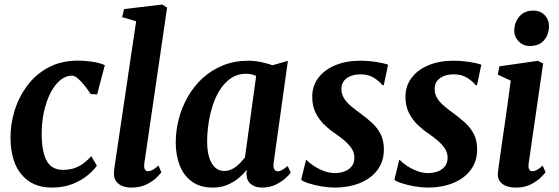

<svg xmlns="http://www.w3.org/2000/svg" viewBox="-20 -838 2528 868"><path d="M213 10Q128 10 78.2 -47.8Q28.5 -105.5 27.5 -214.5Q27 -275.5 45.8 -337Q64.5 -398.5 102.5 -450Q140.5 -501.5 198.5 -532.8Q256.5 -564 333.5 -564Q362.5 -564 396.5 -559Q430.5 -554 454 -543.5L419 -411L390 -413Q378.5 -431 363.2 -450.2Q348 -469.5 332.8 -482.8Q317.5 -496 304.5 -496Q278 -496 253.2 -476.2Q228.5 -456.5 209.2 -419.8Q190 -383 178.8 -332.8Q167.5 -282.5 168.5 -221.5Q170 -168.5 180.8 -135Q191.5 -101.5 212.2 -85.8Q233 -70 263.5 -70Q294 -70 317.2 -78.2Q340.5 -86.5 358.8 -100.5Q377 -114.5 392.5 -132L418 -89Q404.5 -69.5 377 -46.2Q349.5 -23 308.5 -6.5Q267.5 10 213 10Z M632.5 -99.5Q630 -82.5 634.5 -73.2Q639 -64 649.5 -64Q657.5 -64 667.8 -68.8Q678 -73.5 696.5 -89.5L709.5 -59Q703.5 -50.5 686.5 -34Q669.5 -17.5 641.2 -3.8Q613 10 572.5 10Q553.5 10 535.5 3.8Q517.5 -2.5 506.2 -16.8Q495 -31 495 -54.5Q495 -59.5 495.8 -66.5Q496.5 -73.5 497.2 -80.5Q498 -87.5 499 -92L595.5 -742L532 -760.5L541 -797L713 -817.5L735.5 -804Z M1217 -101.5Q1214.5 -80.5 1220.2 -72Q1226 -63.5 1236 -63.5Q1244 -63.5 1254.5 -69Q1265 -74.5 1280.5 -87.5L1294.5 -57.5Q1289 -49 1271.2 -32.8Q1253.5 -16.5 1226.5 -3.2Q1199.5 10 1165 10Q1134 10 1114.5 -5.5Q1095 -21 1094 -52L1096 -71Q1080.5 -51 1058.2 -32.5Q1036 -14 1007 -2Q978 10 942 10Q885 10 847.8 -17Q810.5 -44 792.5 -90.2Q774.5 -136.5 774.5 -193.5Q774.5 -247.5 788.5 -301Q802.5 -354.5 829.8 -401.8Q857 -449 897 -485.5Q937 -522 989 -542.8Q1041 -563.5 1104 -563.5Q1130.5 -563.5 1160.8 -557.2Q1191 -551 1212 -543L1281.5 -563ZM1138 -494.5Q1128 -499.5 1116.5 -502Q1105 -504.5 1092 -504.5Q1055 -504.5 1026.5 -486Q998 -467.5 977 -436Q956 -404.5 942.8 -364.5Q929.5 -324.5 923 -281.5Q916.5 -238.5 916.5 -197.5Q916.5 -154.5 926.2 -124.8Q936 -95 953.2 -80Q970.5 -65 993 -65Q1008 -65 1021.5 -70.2Q1035 -75.5 1046.8 -84.5Q1058.5 -93.5 1068.8 -104.5Q1079 -115.5 1087.5 -126.5Z M1715 -453H1708.5Q1699 -467.5 1672.8 -484.8Q1646.5 -502 1610.5 -502Q1587 -502 1567.5 -495Q1548 -488 1536 -473.8Q1524 -459.5 1523.5 -438Q1523 -415.5 1533.5 -396.8Q1544 -378 1564 -360.8Q1584 -343.5 1610.5 -324.5Q1637.5 -304.5 1661.5 -282.8Q1685.5 -261 1700.5 -232.2Q1715.5 -203.5 1715.5 -162.5Q1715.5 -119.5 1697.8 -87.2Q1680 -55 1649 -33.2Q1618 -11.5 1578.2 -0.8Q1538.5 10 1494 10Q1465 10 1433.2 4.5Q1401.5 -1 1376.2 -9Q1351 -17 1341.5 -25L1363 -114H1367Q1377 -102.5 1397.5 -88.8Q1418 -75 1443.5 -65.2Q1469 -55.5 1494.5 -55.5Q1515 -55.5 1535.2 -62.2Q1555.5 -69 1568.8 -84.5Q1582 -100 1582 -125Q1582 -148 1569.8 -166.5Q1557.5 -185 1537 -202.5Q1516.5 -220 1491 -237.5Q1468.5 -252.5 1445.5 -274.8Q1422.5 -297 1407 -327.8Q1391.5 -358.5 1391.5 -400.5Q1391.5 -449.5 1419.2 -486.2Q1447 -523 1496 -543.2Q1545 -563.5 1608.5 -563.5Q1635 -563.5 1660.8 -560.5Q1686.5 -557.5 1706.2 -553.2Q1726 -549 1734.5 -545.5Z M2136.5 -453H2130Q2120.5 -467.5 2094.2 -484.8Q2068 -502 2032 -502Q2008.5 -502 1989 -495Q1969.5 -488 1957.5 -473.8Q1945.5 -459.5 1945 -438Q1944.5 -415.5 1955 -396.8Q1965.5 -378 1985.5 -360.8Q2005.5 -343.5 2032 -324.5Q2059 -304.5 2083 -282.8Q2107 -261 2122 -232.2Q2137 -203.5 2137 -162.5Q2137 -119.5 2119.2 -87.2Q2101.5 -55 2070.5 -33.2Q2039.5 -11.5 1999.8 -0.8Q1960 10 1915.5 10Q1886.5 10 1854.8 4.5Q1823 -1 1797.8 -9Q1772.5 -17 1763 -25L1784.5 -114H1788.5Q1798.5 -102.5 1819 -88.8Q1839.5 -75 1865 -65.2Q1890.5 -55.5 1916 -55.5Q1936.5 -55.5 1956.8 -62.2Q1977 -69 1990.2 -84.5Q2003.5 -100 2003.5 -125Q2003.5 -148 1991.2 -166.5Q1979 -185 1958.5 -202.5Q1938 -220 1912.5 -237.5Q1890 -252.5 1867 -274.8Q1844 -297 1828.5 -327.8Q1813 -358.5 1813 -400.5Q1813 -449.5 1840.8 -486.2Q1868.5 -523 1917.5 -543.2Q1966.5 -563.5 2030 -563.5Q2056.5 -563.5 2082.2 -560.5Q2108 -557.5 2127.8 -553.2Q2147.5 -549 2156 -545.5Z M2313.5 10Q2285 10 2265.8 1.8Q2246.5 -6.5 2237.5 -21.8Q2228.5 -37 2231 -58.5Q2233.5 -79.5 2238 -111.2Q2242.5 -143 2248.2 -183.8Q2254 -224.5 2261 -271.5Q2268 -318.5 2275 -369.8Q2282 -421 2289 -473.5L2230.5 -500.5L2237.5 -538L2411 -563L2435.5 -551.5L2370 -99.5Q2367.5 -81.5 2372 -72.8Q2376.5 -64 2386.5 -64Q2396 -64 2406.5 -69.5Q2417 -75 2433.5 -89L2446.5 -59Q2440.5 -51 2423.5 -34.5Q2406.5 -18 2378.8 -4Q2351 10 2313.5 10ZM2374.5 -630Q2345 -630 2324.2 -651.8Q2303.5 -673.5 2305 -703Q2306.5 -739.5 2329.2 -764.8Q2352 -790 2390.5 -790Q2424 -790 2443.2 -768.8Q2462.5 -747.5 2462 -719.5Q2461.5 -681.5 2439.5 -655.8Q2417.5 -630 2374.5 -630Z"/></svg>

Font: Merriweather 28pt
Style: Bold Italic
Weight: 700
Italic angle: -7.8°
Version: Version 2.101